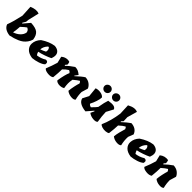

<svg xmlns="http://www.w3.org/2000/svg" viewBox="456 -2654 4456 4456"><g transform="rotate(45 2684.0 -426.0)"><path d="M271 -417 285 -404Q381 -519 419 -562Q578 -555 644.5 -499.5Q711 -444 727 -320Q709 -257 672 -207Q635 -157 593.5 -125Q552 -93 492 -67Q399 -26 271 1Q92 -22 49 -144Q111 -312 159 -538L144 -813Q288 -876 389 -837L325 -564L319 -498ZM278 -109Q370 -139 431 -197.5Q492 -256 504 -329Q497 -368 480 -388Q463 -408 430 -422Q384 -390 301 -313Q298 -231 278 -109Z M1266 -201Q1304 -203 1322.5 -182Q1341 -161 1331 -113Q1285 -68 1191 -37.5Q1097 -7 1011 0Q887 -18 826 -82Q765 -146 769 -232Q775 -347 864 -441Q1032 -553 1186 -573Q1263 -567 1307 -530Q1388 -461 1331 -315Q1271 -284 1176.5 -251Q1082 -218 1009 -204Q1016 -165 1048 -123Q1165 -137 1266 -201ZM1104 -458 1083 -448Q1009 -370 1004 -276Q1077 -302 1136 -334Q1158 -413 1104 -458Z M2032 -31Q1983 -3 1928.5 -1Q1874 1 1838 -14.5Q1802 -30 1793 -50Q1826 -262 1873 -367Q1857 -388 1844.5 -396.5Q1832 -405 1817 -410Q1748 -368 1690 -305Q1691 -203 1673 -31Q1621 7 1526 -4Q1431 -15 1407 -57Q1467 -200 1507 -341L1469 -499Q1503 -530 1544 -545Q1620 -572 1686 -548Q1701 -513 1701 -473L1664 -428L1677 -407Q1748 -484 1867 -562Q1922 -563 1963.5 -545Q2005 -527 2054 -485L1993 -404L2004 -397Q2132 -517 2206 -562Q2290 -559 2350 -513.5Q2410 -468 2429 -412L2382 -256Q2379 -153 2410 -31Q2378 7 2292.5 -1.5Q2207 -10 2146 -59Q2152 -130 2172 -224Q2192 -318 2208 -360Q2201 -376 2198 -382Q2191 -399 2170 -411Q2123 -384 2031 -306Q2017 -229 2017.5 -174Q2018 -119 2032 -31Z M2574 -313 2551 -546Q2614 -571 2694 -558Q2774 -545 2806 -498Q2806 -447 2777.5 -359Q2749 -271 2713 -207Q2721 -174 2784 -156Q2872 -243 2901 -285Q2931 -463 2963 -549Q3068 -567 3123 -556Q3178 -545 3198 -499L3106 -326Q3109 -194 3136 -31Q3106 7 3017 -1Q2928 -9 2868 -58L2911 -149L2899 -159Q2880 -134 2762 0Q2526 -26 2496 -162ZM2855 -732.5Q2855 -693 2826.5 -664.5Q2798 -636 2757.5 -636Q2717 -636 2687.5 -664.5Q2658 -693 2658 -732.5Q2658 -772 2687.5 -800Q2717 -828 2757.5 -828Q2798 -828 2826.5 -800Q2855 -772 2855 -732.5ZM3137 -732.5Q3137 -693 3109 -664.5Q3081 -636 3040.5 -636Q3000 -636 2970 -664.5Q2940 -693 2940 -732.5Q2940 -772 2970 -800Q3000 -828 3040.5 -828Q3081 -828 3109 -800Q3137 -772 3137 -732.5Z M3932 -414 3881 -281Q3874 -159 3905 -31Q3873 7 3786 -1Q3699 -9 3640 -58Q3644 -118 3666 -208Q3688 -298 3708 -359Q3698 -396 3671 -411Q3617 -384 3530 -304Q3528 -198 3507 -31Q3474 -6 3415.5 -2.5Q3357 1 3306.5 -15Q3256 -31 3241 -57Q3337 -272 3373 -538L3362 -798Q3514 -883 3616 -837L3546 -593L3551 -467L3508 -418L3518 -403Q3627 -505 3711 -562Q3879 -552 3932 -414Z M4500 -201Q4538 -203 4556.5 -182Q4575 -161 4565 -113Q4519 -68 4425 -37.5Q4331 -7 4245 0Q4121 -18 4060 -82Q3999 -146 4003 -232Q4009 -347 4098 -441Q4266 -553 4420 -573Q4497 -567 4541 -530Q4622 -461 4565 -315Q4505 -284 4410.5 -251Q4316 -218 4243 -204Q4250 -165 4282 -123Q4399 -137 4500 -201ZM4338 -458 4317 -448Q4243 -370 4238 -276Q4311 -302 4370 -334Q4392 -413 4338 -458Z M5323 -414 5275 -256Q5275 -133 5304 -31Q5272 7 5185 -1Q5098 -9 5039 -58Q5043 -125 5062.5 -214.5Q5082 -304 5100 -359Q5089 -395 5063 -411Q5005 -378 4924 -305Q4925 -203 4907 -31Q4855 7 4760 -4Q4665 -15 4641 -57Q4701 -200 4741 -341L4703 -499Q4796 -577 4920 -557Q4935 -512 4935 -473L4898 -428L4910 -408Q4998 -494 5099 -562Q5188 -557 5245 -513Q5302 -469 5323 -414Z"/></g></svg>

Font: Tillana ExtraBold
Style: Regular
Weight: 800
Designer: Lipi Raval (Devanagari, Latin), Jonny Pinhorn (Latin)
Foundry: Indian Type Foundry
Version: Version 2.003;PS 1.0;hotconv 1.0.79;makeotf.lib2.5.61930; tt